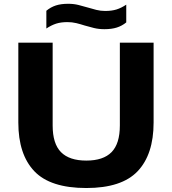

<svg xmlns="http://www.w3.org/2000/svg" viewBox="-20 -960 886 990"><path d="M425 9.5Q239.5 9.5 157 -77.2Q74.5 -164 74.5 -328V-740H251.5V-313Q251.5 -219 294.5 -175.5Q337.5 -132 425 -132Q512.5 -132 555.2 -175.5Q598 -219 598 -313V-740H772V-328Q772 -164 689.8 -77.2Q607.5 9.5 425 9.5ZM518.5 -809.5Q489.5 -809.5 464.8 -815.5Q440 -821.5 416.5 -828.5Q395 -835.5 373.2 -840.8Q351.5 -846 327.5 -846Q294 -846 269.2 -838Q244.5 -830 219 -813V-904.5Q241 -923 267.8 -931.8Q294.5 -940.5 331.5 -940.5Q360.5 -940.5 385.2 -934.2Q410 -928 433.5 -921Q455 -914.5 476.8 -909Q498.5 -903.5 522.5 -903.5Q556 -903.5 580.8 -911.2Q605.5 -919 631 -936V-844.5Q609 -826.5 582.2 -818Q555.5 -809.5 518.5 -809.5Z"/></svg>

Font: Encode Sans Exp
Style: Bold
Weight: 700
Width: 7
Designer: Multiple Designers
Foundry: Impallari Type
Version: Version 3.002; ttfautohint (v1.8.3) -l 8 -r 50 -G 200 -x 14 